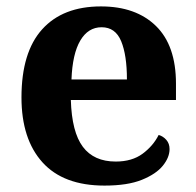

<svg xmlns="http://www.w3.org/2000/svg" viewBox="-20 -569 612 599"><path d="M306 10Q178 10 112.5 -62.5Q47 -135 47 -265Q47 -406 111.5 -477.5Q176 -549 295 -549Q404 -549 466.5 -488Q529 -427 529 -308V-257H201Q204 -157 238.5 -111Q273 -65 341 -65Q392 -65 425 -89.5Q458 -114 475 -148Q489 -144 499 -132.5Q509 -121 509 -104Q509 -78 488 -52Q467 -26 422.5 -8Q378 10 306 10ZM376 -321Q376 -397 358 -440.5Q340 -484 297 -484Q255 -484 230.5 -442.5Q206 -401 203 -321Z"/></svg>

Font: Noto Serif Ethiopic
Style: Bold
Weight: 700
Designer: Monotype Design Team
Foundry: Monotype Imaging Inc.
Version: Version 2.102; ttfautohint (v1.8.4.7-5d5b)